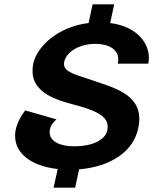

<svg xmlns="http://www.w3.org/2000/svg" viewBox="-20 -770 710 890"><path d="M409.2 -750 390.8 -663.3C246.7 -645.8 150.8 -553.3 134.2 -475C131.7 -463.3 130.8 -451.7 130.8 -440.8C130.8 -320.8 286.7 -296.7 358.3 -275C435.8 -251.7 479.2 -226.7 479.2 -182.5C479.2 -177.5 478.3 -172.5 477.5 -166.7C466.7 -118.3 405 -91.7 323.3 -91.7C260.8 -91.7 210 -113.3 210 -157.5C210 -161.7 210.8 -165.8 211.7 -170.8C214.2 -185 222.5 -199.2 241.7 -216.7L96.7 -258.3C80.8 -237.5 60 -203.3 53.3 -170.8C50.8 -160 50 -150 50 -140C50 -52.5 135 1.7 247.5 13.3L228.3 100H328.3L346.7 15C494.2 2.5 597.5 -67.5 620.8 -175C624.2 -190.8 625.8 -205 625.8 -218.3C625.8 -339.2 496.7 -365.8 401.7 -400C333.3 -424.2 276.7 -434.2 276.7 -473.3C276.7 -476.7 276.7 -480 277.5 -483.3C287.5 -529.2 347.5 -566.7 420.8 -566.7C485.8 -566.7 528.3 -540.8 528.3 -494.2C528.3 -487.5 527.5 -481.7 525.8 -475H667.5C669.2 -484.2 670 -493.3 670 -502.5C670 -573.3 612.5 -647.5 490.8 -663.3L509.2 -750Z"/></svg>

Font: BoonHome
Style: Bold Oblique
Weight: 700
Italic angle: -12°
Designer: Sungsit Sawaiwan
Foundry: Sungsit Sawaiwan
Version: Version 0.2